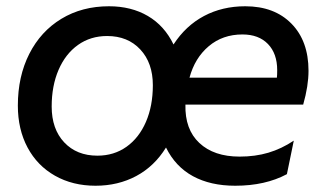

<svg xmlns="http://www.w3.org/2000/svg" viewBox="-20 -580 1043 613"><path d="M37 -243Q37 -336 73.5 -408Q110 -480 176 -520Q242 -560 328 -560Q399 -560 452 -529Q505 -498 534 -438Q573 -498 631.5 -529Q690 -560 763 -560Q856 -560 910.5 -504.5Q965 -449 965 -354Q965 -306 948 -246H572Q570 -167 616.5 -123.5Q663 -80 745 -80Q795 -80 837 -92.5Q879 -105 918 -131L896 -24Q827 13 731 13Q652 13 596 -17.5Q540 -48 510 -109Q473 -49 415 -18Q357 13 285 13Q212 13 155.5 -19Q99 -51 68 -109Q37 -167 37 -243ZM291 -83Q344 -83 384 -111.5Q424 -140 446 -191Q468 -242 468 -308Q468 -379 428 -422Q388 -465 322 -465Q269 -465 229 -436.5Q189 -408 167 -357Q145 -306 145 -240Q145 -168 185 -125.5Q225 -83 291 -83ZM864 -332Q865 -340 865 -356Q865 -409 835.5 -439.5Q806 -470 754 -470Q691 -470 646.5 -432.5Q602 -395 585 -332Z"/></svg>

Font: Application Medium
Style: Italic
Weight: 500
Italic angle: -12°
Designer: Wei Huang
Foundry: Wei Huang
Version: Version 0.012